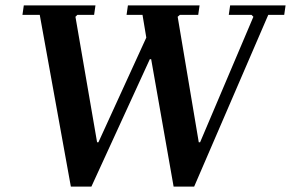

<svg xmlns="http://www.w3.org/2000/svg" viewBox="-20 -690 1076 710"><path d="M242 0 127 -635H63L68 -670H333L328 -635H266L259 -628L339 -164H344L521 -551L507 -635H448L453 -670H718L713 -635H645L637 -628L715 -164H720L917 -628L910 -635H826L831 -670H1036L1031 -635H972L698 0H622L539 -471H534L318 0Z"/></svg>

Font: Brygada 1918 SemiBold
Style: Italic
Weight: 600
Italic angle: -8°
Designer: Mateusz Machalski | Borys Kosmynka | Przemek Hoffer
Foundry: NIEPODLEGLA 2018
Version: Version 3.006